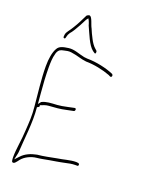

<svg xmlns="http://www.w3.org/2000/svg" viewBox="-156 -909 717 974"><g transform="rotate(20 202.5 -421.5)"><path d="M32 -521C32 -454 42 -376 48 -309C53 -262 50 -222 47 -178C45 -129 34 -75 34 -32C34 -17 36 -8 38 -6C49 2 59 -15 70 -29C87 -50 118 -65 146 -68C167 -70 190 -75 212 -79L248 -85C263 -88 278 -90 290 -93C308 -97 325 -101 344 -101H354C357 -100 361 -103 361 -108C361 -112 357 -116 354 -116H353L344 -117C311 -117 280 -106 245 -101C213 -95 178 -87 144 -84C112 -78 83 -65 64 -44L43 -22L50 -53C51 -56 51 -58 52 -65C56 -143 69 -227 61 -310C64 -312 70 -314 72 -317V-325C86 -330 99 -336 113 -337C151 -340 170 -340 210 -349L244 -356C251 -358 253 -374 242 -372L209 -365C187 -360 168 -357 154 -356C122 -354 95 -354 72 -342L60 -327L55 -386C51 -428 48 -479 48 -521C48 -546 49 -574 55 -593C56 -600 61 -614 70 -620L81 -625H82C86 -626 89 -627 95 -628L110 -631C116 -632 123 -632 130 -631C162 -627 186 -616 216 -613C259 -613 310 -602 347 -588C354 -584 358 -582 361 -583C368 -586 367 -594 362 -599C324 -616 265 -629 217 -629H216C210 -630 204 -630 198 -631C169 -637 140 -651 110 -647C82 -643 61 -639 51 -620C38 -598 32 -562 32 -521ZM47 -178V-179ZM67 -704C65 -688 66 -687 72 -686C75 -685 77 -686 80 -701C81 -706 84 -713 88 -718V-719C94 -725 100 -734 107 -745C121 -768 130 -785 143 -811L145 -814L152 -823L158 -812C162 -804 164 -795 166 -789C185 -749 203 -697 231 -675L240 -669C249 -661 251 -678 246 -683L238 -690C227 -699 215 -717 208 -731L195 -757C191 -766 188 -773 185 -780C175 -797 168 -835 154 -839C149 -840 139 -834 138 -832C124 -804 114 -782 97 -755C86 -735 69 -720 67 -704ZM107 -745Z"/></g></svg>

Font: Stray Cat
Style: ExLtCn
Weight: 200
Version: Version 1.0